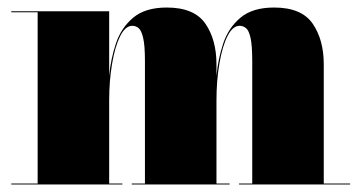

<svg xmlns="http://www.w3.org/2000/svg" viewBox="-20 -490 960 510"><path d="M10 -2.5H80V-457.5H10V-460H270V-288.5Q274 -333 288 -374.8Q302 -416.5 334 -443.2Q366 -470 423 -470Q496 -470 525.5 -427.2Q555 -384.5 555 -319V-288Q559 -333 573 -374.8Q587 -416.5 619 -443.2Q651 -470 708 -470Q781 -470 810.5 -427.2Q840 -384.5 840 -319V-2.5H910V0H615V-2.5H650V-327.5Q650 -369.5 645.5 -389.5Q641 -409.5 633.2 -415.5Q625.5 -421.5 616.5 -421.5Q598 -421.5 584.2 -394Q570.5 -366.5 562.8 -321.2Q555 -276 555 -223V-2.5H590V0H330V-2.5H365V-327.5Q365 -369.5 360.2 -389.5Q355.5 -409.5 348 -415.5Q340.5 -421.5 331.5 -421.5Q313 -421.5 299.2 -394Q285.5 -366.5 277.8 -321.2Q270 -276 270 -223V-2.5H305V0H10Z"/></svg>

Font: Bodoni* 72pt Fatface
Style: Regular
Weight: 900
Version: Version 2.3